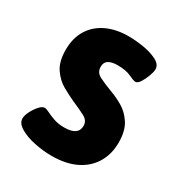

<svg xmlns="http://www.w3.org/2000/svg" viewBox="-134 -625 682 728"><g transform="rotate(30 206.5 -261.5)"><path d="M194 8Q157 8 118.5 0Q80 -8 54 -23.5Q28 -39 28 -60Q28 -73 37 -91Q46 -109 58.5 -123Q71 -137 81 -137Q89 -137 102.5 -130Q116 -123 136 -116Q156 -109 182 -109Q243 -109 243 -151Q243 -174 220 -186Q197 -198 162 -213Q138 -224 109.5 -240Q81 -256 60.5 -286Q40 -316 40 -367Q40 -419 62.5 -455.5Q85 -492 126 -511.5Q167 -531 222 -531Q251 -531 286 -525.5Q321 -520 346.5 -507Q372 -494 372 -473Q372 -462 365 -443Q358 -424 348.5 -409Q339 -394 329 -394Q321 -394 299 -404.5Q277 -415 240 -415Q215 -415 201 -406.5Q187 -398 187 -378Q187 -353 210 -341.5Q233 -330 270 -316Q295 -307 322.5 -291Q350 -275 370 -244.5Q390 -214 390 -163Q390 -112 367 -73.5Q344 -35 300.5 -13.5Q257 8 194 8Z"/></g></svg>

Font: Asap
Style: Regular
Weight: 400
Designer: Pablo Cosgaya
Foundry: Omnibus-Type
Version: Version 3.001